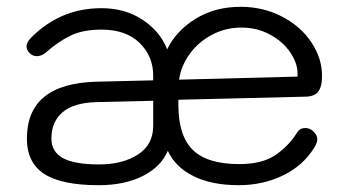

<svg xmlns="http://www.w3.org/2000/svg" viewBox="-20 -534 1032 564"><path d="M504 -241V-226Q504 -135 546.5 -93.5Q589 -52 683 -52Q750 -52 789 -78.5Q828 -105 853 -145Q861 -158 877 -158Q890 -158 901 -147.5Q912 -137 912 -125Q912 -114 903 -100Q870 -47 811 -18.5Q752 10 681 10Q602 10 548.5 -16.5Q495 -43 473 -91Q453 -44 399.5 -17Q346 10 270 10Q161 10 110 -23Q59 -56 59 -127Q59 -288 262 -294L430 -298V-312Q430 -369 390 -408Q350 -447 278 -447Q223 -447 186.5 -429Q150 -411 115 -380Q102 -369 88 -369Q76 -369 67 -378Q58 -387 58 -398Q58 -410 72 -424Q158 -510 278 -510Q348 -510 399.5 -475.5Q451 -441 471 -389Q497 -443 554 -478.5Q611 -514 687 -514Q753 -514 808 -485.5Q863 -457 894.5 -410Q926 -363 926 -311Q926 -279 914.5 -264.5Q903 -250 876 -250ZM506 -300 854 -309V-319Q854 -348 833 -379.5Q812 -411 774 -432Q736 -453 689 -453Q643 -453 603 -432Q563 -411 537.5 -376Q512 -341 506 -300ZM430 -164V-238L262 -234Q196 -232 163.5 -204Q131 -176 131 -127Q131 -88 165 -69.5Q199 -51 271 -51Q340 -51 385 -80Q430 -109 430 -164Z"/></svg>

Font: Mali
Style: Regular
Weight: 400
Version: Version 1.000; ttfautohint (v1.6)